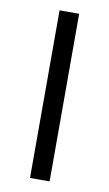

<svg xmlns="http://www.w3.org/2000/svg" viewBox="-76 -673 406 714"><g transform="rotate(10 127.0 -316.5)"><path d="M164 -633V0H90V-633Z"/></g></svg>

Font: Tajawal
Style: Regular
Weight: 400
Designer: Boutros Fonts
Foundry: Created by Boutros International 2017
Version: Version 1.700